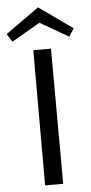

<svg xmlns="http://www.w3.org/2000/svg" viewBox="-68 -897 443 931"><g transform="rotate(-5 154.0 -431.5)"><path d="M154 -863 317 -747 293 -708 154 -788 16 -708 -9 -747ZM113 -658H199L201 0H113Z"/></g></svg>

Font: EauTest Medium
Style: Regular
Weight: 500
Designer: Christian Thalmann (Catharsis Fonts)
Version: Version 0.001;PS 000.001;hotconv 1.0.88;makeotf.lib2.5.64775